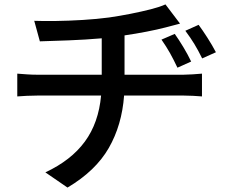

<svg xmlns="http://www.w3.org/2000/svg" viewBox="-20 -787 1040 868"><path d="M770 -633.8Q788.1 -608.4 808.6 -574.5Q829.1 -540.5 844.2 -508.8L782.2 -481Q764.2 -519 748.3 -547.4Q732.4 -575.7 710 -607.9ZM877.9 -674.8Q896 -650.4 917.7 -616.5Q939.5 -582.5 956.1 -550.8L894 -522.9Q875.5 -560.5 858.6 -588.1Q841.8 -615.7 817.9 -647.9ZM58.1 -454.1Q76.7 -452.6 100.6 -450.9Q124.5 -449.2 147.9 -449.2H439.9V-613.8Q365.7 -607.4 289.8 -604.5Q213.9 -601.6 160.2 -600.1L134.8 -692.9Q172.4 -691.4 231.2 -692.1Q290 -692.9 354.2 -696.8Q418.5 -700.7 473.1 -708Q520.5 -714.8 570.1 -724.6Q619.6 -734.4 661.6 -745.1Q703.6 -755.9 728 -767.1L793.9 -680.2Q772.9 -674.8 756.6 -670.4Q740.2 -666 729 -663.1Q691.4 -653.3 642.3 -643.8Q593.3 -634.3 543 -627V-449.2H809.1Q824.7 -449.2 851.1 -450.9Q877.4 -452.6 893.1 -454.1V-351.1Q875 -352.5 852.8 -353.8Q830.6 -355 811 -355H541Q531.2 -221.7 471.9 -118.2Q412.6 -14.6 285.2 61L185.1 -7.8Q301.3 -62 363.5 -146.7Q425.8 -231.4 437 -355H148.9Q126 -355 101.3 -353.8Q76.7 -352.5 58.1 -351.1Z"/></svg>

Font: Source Han Sans CN Medium
Style: Regular
Weight: 500
Designer: Ryoko NISHIZUKA  (kana, bopomofo & ideographs); Paul D. Hunt (Latin, Greek & Cyrillic); Sandoll Communications , Soo-you
Foundry: Adobe
Version: Version 2.004;hotconv 1.0.118;makeotfexe 2.5.65603